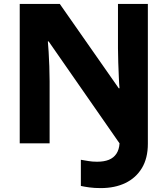

<svg xmlns="http://www.w3.org/2000/svg" viewBox="-20 -734 858 983"><path d="M496 229Q463 229 437.5 225.5Q412 222 394 218V84Q413 87 432.5 90.5Q452 94 477 94Q513 94 537.5 84Q562 74 576 53Q590 32 592 0L229 -522H225Q227 -503 229 -468.5Q231 -434 232.5 -394.5Q234 -355 234 -318V0H81V-714H286L588 -282H592Q590 -301 588.5 -336.5Q587 -372 585.5 -412.5Q584 -453 584 -487V-714H737V2Q737 76 706.5 126.5Q676 177 622 203Q568 229 496 229Z"/></svg>

Font: Noto Sans Symbols ExtraBold
Style: Regular
Weight: 800
Version: Version 2.002